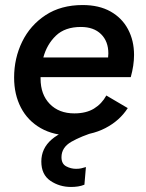

<svg xmlns="http://www.w3.org/2000/svg" viewBox="-20 -529 581 762"><path d="M266 9Q193 9 141.5 -20.5Q90 -50 63 -102Q36 -154 36 -221Q36 -298 68 -363.5Q100 -429 161 -469Q222 -509 308 -509Q373 -509 418.5 -483.5Q464 -458 488 -413Q512 -368 512 -311Q512 -270 499 -223H141Q141 -220 141 -217Q141 -154 177.5 -116.5Q214 -79 275 -79Q322 -79 353 -98Q384 -117 402 -150L487 -100Q455 -50 398 -20.5Q341 9 266 9ZM301 -422Q238 -422 202 -387.5Q166 -353 152 -301H409Q410 -309 410 -317Q410 -365 381 -393.5Q352 -422 301 -422ZM262 213Q216 213 180 188.5Q144 164 144 112Q144 60 185 24.5Q226 -11 316 -35L360 -6Q303 11 263.5 33.5Q224 56 224 95Q224 121 242.5 131Q261 141 282 141Q294 141 302.5 139Q311 137 321 134L315 204Q303 209 289.5 211Q276 213 262 213Z"/></svg>

Font: Prodigy Sans Medium
Style: Italic
Weight: 500
Italic angle: -13°
Designer: Wei Huang
Foundry: Wei Huang
Version: Version 1.003; ttfautohint (v1.8.3)